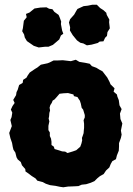

<svg xmlns="http://www.w3.org/2000/svg" viewBox="-20 -773 562 813"><path d="M248 20 234 18 215 14 192 11 174 5 161 -2 138 -8 131 -17 114 -28 101 -38 88 -47 87 -57 73 -73 68 -87 55 -98 50 -107 45 -127 37 -139 34 -151 31 -168 24 -188 19 -210 30 -239 24 -265 29 -277 32 -296 26 -309 33 -324 42 -337 36 -350 48 -370 50 -383 55 -393 61 -413 76 -422 78 -435 92 -444 97 -453 106 -466 128 -481 138 -487 153 -499 181 -505 189 -508 207 -517H224L246 -518L280 -514L301 -520L316 -511L341 -507L360 -503L369 -493L388 -486L401 -478L414 -471L424 -458L434 -445L444 -426L448 -416L465 -399L461 -385L475 -373L477 -364L483 -349L486 -327L495 -311L488 -292L490 -269L498 -250L492 -220L495 -203L492 -189L484 -167V-153L483 -135L475 -115L471 -99L456 -91L449 -79L443 -64L429 -51L419 -36L403 -27L392 -18L380 -6L364 1L345 7L326 9L312 15L293 16L268 17ZM266 -125 289 -132 303 -137 311 -144 320 -152 325 -166 328 -179 327 -189 330 -197 334 -209 335 -222 336 -231V-249L334 -264L339 -276V-286L332 -309L326 -316L322 -335L318 -347L313 -354L308 -362L293 -366L291 -373L268 -379L249 -378L232 -376L220 -362L211 -352L203 -347L199 -337L193 -328L190 -317L192 -305L189 -295L188 -281L186 -271L189 -259L185 -240V-222L191 -212V-197L196 -186L198 -173V-159L208 -152L211 -142L231 -136L243 -132L256 -131ZM348 -581 333 -589 320 -592 306 -602 288 -624 276 -644 277 -657 272 -678 277 -692 294 -711 303 -727 308 -735 334 -747 352 -749 371 -753H390L404 -739L418 -730L430 -719L432 -710L443 -690L442 -679L445 -653L435 -637L433 -621L425 -613L418 -598L402 -597L394 -591L368 -584ZM144 -572 123 -579 110 -588 94 -599 85 -614 82 -627 74 -641 77 -654 81 -685 93 -700 90 -714 105 -720 126 -737 151 -741 177 -742 188 -736 202 -734 210 -723 228 -710 232 -701 239 -682 238 -671 243 -644 248 -630 238 -623 231 -606 217 -594 204 -583 185 -575H170Z"/></svg>

Font: Winky Rough
Style: Bold
Weight: 700
Designer: Simon Atzbach
Foundry: typofactur
Version: Version 1.206; ttfautohint (v1.8.4.7-5d5b)